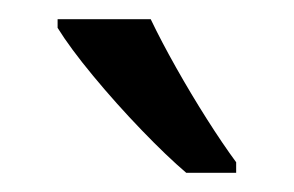

<svg xmlns="http://www.w3.org/2000/svg" viewBox="-20 -786 306 200"><path d="M137 -766Q148 -743 163.5 -715.5Q179 -688 195.5 -662Q212 -636 226 -617V-606H174Q154 -623 127.5 -650.5Q101 -678 77 -707Q53 -736 40 -757V-766Z"/></svg>

Font: Noto Sans Khmer UI ExtraCondensed
Style: Regular
Weight: 400
Width: 2
Designer: Danh Hong and the Monotype Design Team
Foundry: Monotype Imaging Inc.
Version: Version 2.002; ttfautohint (v1.8.4.7-5d5b)